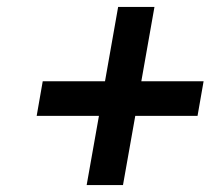

<svg xmlns="http://www.w3.org/2000/svg" viewBox="-20 -585 640 555"><path d="M103.5 -350H283.5L321.5 -565H426.5L388.5 -350H568.5L551 -250H371L335.5 -50H230.5L266 -250H86Z"/></svg>

Font: B612
Style: Bold Italic
Weight: 700
Italic angle: -10°
Designer: Nicolas Chauveau, Thomas Paillot, Jonathan Favre-Lamarine, Jean-Luc Vinot
Foundry: AIRBUS
Version: Version 1.008